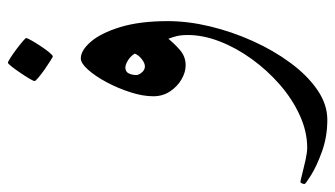

<svg xmlns="http://www.w3.org/2000/svg" viewBox="-260 -338 870 499"><g transform="rotate(-90 175.5 -89.0)"><path d="M369.6 -88.4Q369.6 -36.1 356 21Q342.3 78.1 317.9 132.3Q293.5 186.5 261 230.5Q228.5 274.4 190.9 300.3Q153.3 326.2 113.3 326.2Q69.3 326.2 31.2 312.5Q-6.8 298.8 -30.3 284.2Q-53.7 269.5 -53.7 267.1Q-53.7 263.7 -52 260Q-50.3 256.3 -48.3 256.3Q-45.4 256.3 -28.6 260.7Q-11.7 265.1 8.3 269.5Q28.3 273.9 40.5 273.9Q82.5 273.9 124.8 254.6Q167 235.4 204.3 202.9Q241.7 170.4 271 129.9Q300.3 89.4 316.9 46.4Q333.5 3.4 333.5 -36.1Q333.5 -53.7 330.6 -65.4Q327.6 -77.1 323.7 -86.9Q312.5 -72.8 295.2 -57.4Q277.8 -42 254.9 -42Q236.8 -42 218.3 -52.7Q199.7 -63.5 187 -82.5Q174.3 -101.6 174.3 -126Q174.3 -153.3 184.8 -185.8Q195.3 -218.3 210.9 -247.6Q226.6 -276.9 243.4 -295.7Q260.3 -314.5 272.5 -314.5Q293.5 -314.5 315.9 -288.6Q338.4 -262.7 354 -212.2Q369.6 -161.6 369.6 -88.4ZM285.2 -174.3Q277.8 -186 266.8 -192.4Q255.9 -198.7 249 -198.7Q238.3 -198.7 233.9 -190.2Q229.5 -181.6 229.5 -169.9Q229.5 -164.1 236.1 -156Q242.7 -147.9 252 -147.9Q260.3 -147.9 270.8 -156Q281.2 -164.1 285.2 -174.3ZM325.7 -456.5Q325.7 -454.1 319.6 -443.1Q313.5 -432.1 304.9 -419.2Q296.4 -406.2 288.6 -396.7Q280.8 -387.2 277.8 -387.2Q276.4 -387.2 266.4 -393.6Q256.3 -399.9 244.1 -408.4Q231.9 -417 222.9 -424.6Q213.9 -432.1 213.9 -434.6Q213.9 -437.5 220.2 -448.2Q226.6 -459 235.4 -471.9Q244.1 -484.9 251.7 -494.4Q259.3 -503.9 261.2 -503.9Q264.2 -503.9 274.4 -497.3Q284.7 -490.7 296.4 -481.9Q308.1 -473.1 316.9 -465.6Q325.7 -458 325.7 -456.5Z"/></g></svg>

Font: Rohingya Solluk
Style: Regular
Weight: 400
Designer: SIL International
Foundry: SIL International
Version: Version 1.001